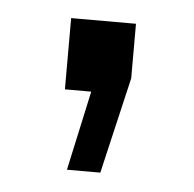

<svg xmlns="http://www.w3.org/2000/svg" viewBox="-31 -143 301 298"><g transform="rotate(5 119.0 6.5)"><path d="M170 -26 135 124H83L110 0H69V-111H170Z"/></g></svg>

Font: Chivo
Style: Regular
Weight: 400
Designer: Hector Gatti
Foundry: Omnibus-Type
Version: Version 1.003